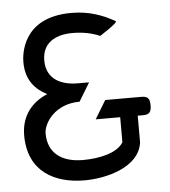

<svg xmlns="http://www.w3.org/2000/svg" viewBox="-47 -633 610 687"><g transform="rotate(-5 258.0 -289.5)"><path d="M28 -168C28 -38 122 11 230 11C307 11 427 -18 439 -107V-203H458C481 -203 488 -212 488 -236C488 -259 482 -269 458 -269H328L288 -203H376V-113C354 -76 289 -62 230 -62C155 -62 105 -97 105 -168C105 -206 148 -271 236 -271L276 -337H236C179 -337 123 -359 123 -429C123 -490 168 -518 232 -518C270 -518 303 -511 330 -499C330 -499 399 -542 390 -547C347 -571 299 -590 234 -590C56 -590 48 -454 48 -429C48 -366 80 -330 123 -308C70 -286 28 -241 28 -168Z"/></g></svg>

Font: Charger Sport
Style: Regular
Weight: 400
Designer: Jasper
Foundry: Cannot Into Space Fonts
Version: Version 1.1